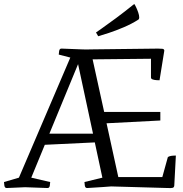

<svg xmlns="http://www.w3.org/2000/svg" viewBox="-33 -944 918 964"><path d="M2 0Q-9 1 -11 -12Q-13 -25 -13 -30L62 -52L320 -655L262 -670Q262 -675 264 -688Q266 -701 277 -700L380 -696Q391 -695 401.5 -695.5Q412 -696 422 -696L760 -700Q774 -700 782.5 -699Q791 -698 792 -690L768 -541Q764 -541 753.5 -541.5Q743 -542 734 -545Q725 -548 725 -555V-649L432 -646L490 -382H772V-339L502 -325L561 -55H782L808 -149Q808 -156 817 -159Q826 -162 836.5 -162.5Q847 -163 850 -163L842 -12Q841 -3 834 -1Q827 1 808 0L525 -8L485 -5L406 0Q395 1 393 -11.5Q391 -24 391 -30L481 -52L443 -229L192 -217L124 -52L219 -30Q219 -24 217 -11.5Q215 1 204 0L93 -4ZM215 -273H434L359 -622ZM460 -762 449 -781Q449 -781 477 -800.5Q505 -820 549.5 -853Q594 -886 641 -924Q644 -921 650 -908.5Q656 -896 661 -881.5Q666 -867 666 -857Q666 -848 661 -845Q628 -824 588 -807Q548 -790 513 -778.5Q478 -767 460 -762Z"/></svg>

Font: Mate
Style: Regular
Weight: 400
Designer: Eduardo Rodriguez Tunni
Foundry: Eduardo Rodriguez Tunni
Version: Version 1.003; ttfautohint (v1.8.4.7-5d5b);gftools[0.9.24]